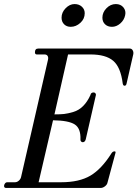

<svg xmlns="http://www.w3.org/2000/svg" viewBox="-28 -925 677 945"><path d="M320 -793Q300 -793 287.5 -805.5Q275 -818 275 -838Q275 -864 295 -884.5Q315 -905 339 -905Q361 -905 375 -892Q389 -879 389 -860Q389 -832 367.5 -812.5Q346 -793 320 -793ZM523 -793Q502 -793 489 -805.5Q476 -818 476 -838Q476 -864 496 -884.5Q516 -905 542 -905Q566 -905 579.5 -888.5Q593 -872 588 -850Q583 -826 564 -809.5Q545 -793 523 -793ZM2 0Q-8 0 -8 -10Q-8 -16 -3.5 -22Q1 -28 8 -28H46Q56 -28 65 -36Q74 -44 76 -55L208 -630Q211 -642 206.5 -649.5Q202 -657 191 -657H153Q144 -657 144 -668Q144 -686 160 -686H611Q620 -686 625 -677.5Q630 -669 628 -658L595 -514Q593 -503 585 -503Q578 -503 576 -514Q566 -594 529.5 -625.5Q493 -657 417 -657H307L240 -362Q269 -362 287.5 -364Q306 -366 333 -374Q360 -382 381 -403Q402 -424 417 -457Q419 -470 433 -470Q438 -470 441.5 -466Q445 -462 444 -457L394 -239Q390 -225 379 -225Q374 -225 370.5 -229.5Q367 -234 368 -239Q370 -293 340 -312.5Q310 -332 233 -333L162 -28H273Q362 -28 417 -60.5Q472 -93 521 -171Q527 -180 536 -180Q543 -180 540 -171L501 -26Q499 -16 488.5 -8Q478 0 468 0Z"/></svg>

Font: HK Venetian
Style: Italic
Weight: 400
Italic angle: -12°
Version: Version 1.000;PS 001.000;hotconv 1.0.88;makeotf.lib2.5.64775